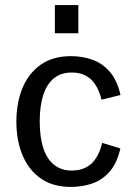

<svg xmlns="http://www.w3.org/2000/svg" viewBox="-20 -735 532 767"><path d="M263.2 11.7Q191.4 11.7 143.1 -22Q94.7 -55.7 70.1 -114.7Q45.4 -173.8 45.4 -249Q45.4 -324.2 69.8 -383.3Q94.2 -442.4 142.8 -476.6Q191.4 -510.7 263.7 -510.7Q308.1 -510.7 348.1 -496.8Q388.2 -482.9 418 -449Q447.8 -415 461.4 -355.5L385.7 -336.9Q371.1 -393.1 342 -419.2Q313 -445.3 266.6 -445.3Q224.1 -445.3 195.8 -422.6Q167.5 -399.9 153.1 -356.4Q138.7 -313 138.7 -250.5Q138.7 -186.5 153.3 -142.6Q168 -98.6 196.5 -76.2Q225.1 -53.7 266.6 -53.7Q314 -53.7 344 -80.3Q374 -106.9 388.2 -164.1L460.9 -142.1Q447.3 -83 418.2 -49.6Q389.2 -16.1 349.1 -2.2Q309.1 11.7 263.2 11.7ZM199.2 -602.1V-714.8H293V-602.1Z"/></svg>

Font: Pontano Sans Medium
Style: Regular
Weight: 500
Designer: Vernon Adams
Foundry: Vernon Adams
Version: Version 2.001